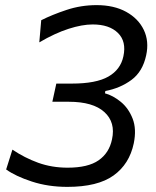

<svg xmlns="http://www.w3.org/2000/svg" viewBox="-20 -719 610 750"><path d="M243 11Q168 11 104.5 -9.8Q41 -30.5 4 -57L28.5 -134.5Q76 -102.5 129.2 -83.2Q182.5 -64 244 -64Q324 -64 365.2 -92.8Q406.5 -121.5 417.5 -174.5Q432 -241 387.8 -281.2Q343.5 -321.5 249 -321.5H184.5L200 -392.5H261Q355.5 -392.5 403.2 -419.8Q451 -447 462 -499Q474.5 -557 440.8 -590.2Q407 -623.5 342 -623.5Q301 -623.5 248 -606.5Q195 -589.5 133.5 -553.5L141 -640Q183.5 -661.5 239.8 -680.2Q296 -699 357.5 -699Q425 -699 472.8 -672.8Q520.5 -646.5 541.8 -602Q563 -557.5 551 -503Q537.5 -439.5 493.8 -407Q450 -374.5 391.5 -363.5L390 -354.5Q421.5 -346 451.8 -321.2Q482 -296.5 498 -255.8Q514 -215 502.5 -159Q485.5 -78 423.5 -33.5Q361.5 11 243 11Z"/></svg>

Font: Commissioner
Style: Italic
Weight: 400
Italic angle: -12°
Designer: Kostas Bartsokas
Foundry: Kostas Bartsokas
Version: Version 1.000; ttfautohint (v1.8.3)